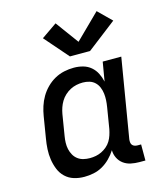

<svg xmlns="http://www.w3.org/2000/svg" viewBox="-117 -873 834 969"><g transform="rotate(-15 300.0 -388.0)"><path d="M204 8Q175 8 149.5 0Q124 -8 105 -26Q86 -44 76 -69Q66 -94 62 -120.5Q58 -147 59.5 -175Q61 -203 66 -231L84 -341Q88 -366 96 -391Q104 -416 117.5 -439Q131 -462 150.5 -481.5Q170 -501 193.5 -514Q217 -527 242.5 -532.5Q268 -538 294 -538Q319 -538 342 -531.5Q365 -525 382.5 -510Q400 -495 410.5 -474Q421 -453 426 -430L443 -530H540L471 -116Q470 -108 471 -100Q472 -92 476.5 -86.5Q481 -81 488.5 -78.5Q496 -76 504 -76H522V8H490Q468 8 446.5 3.5Q425 -1 408 -13.5Q391 -26 381.5 -45.5Q372 -65 372 -86Q358 -64 339.5 -45.5Q321 -27 299 -14.5Q277 -2 252.5 3Q228 8 204 8ZM255 -76Q271 -76 286.5 -79Q302 -82 316.5 -89Q331 -96 344 -107Q357 -118 365.5 -132Q374 -146 379 -161.5Q384 -177 387 -192L405 -302Q408 -320 409 -337.5Q410 -355 408 -372Q406 -389 399.5 -405Q393 -421 381 -432.5Q369 -444 352.5 -449Q336 -454 318 -454Q301 -454 284.5 -450.5Q268 -447 252.5 -439Q237 -431 223.5 -418.5Q210 -406 201 -391Q192 -376 186.5 -360Q181 -344 178 -327L160 -217Q157 -200 156.5 -182.5Q156 -165 159.5 -149Q163 -133 171 -118.5Q179 -104 192 -94Q205 -84 221.5 -80Q238 -76 255 -76ZM290 -598 182 -722 263 -778 351 -658 479 -784 548 -716 395 -598Z"/></g></svg>

Font: Iosevka Slab Medium Extended
Style: Italic
Weight: 500
Width: 7
Italic angle: -9°
Monospace: yes
Designer: Belleve Invis
Foundry: Belleve Invis
Version: Version 11.1.0; ttfautohint (v1.8.3)